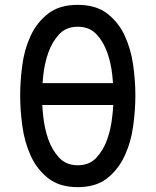

<svg xmlns="http://www.w3.org/2000/svg" viewBox="-20 -760 640 790"><path d="M300 10Q225 10 178.5 -26.5Q132 -63 106.5 -119Q81 -175 72 -241Q63 -307 63 -367Q63 -425 71.5 -490.5Q80 -556 105.5 -611.5Q131 -667 177.5 -703.5Q224 -740 300 -740Q375 -740 421.5 -704Q468 -668 493.5 -612.5Q519 -557 528 -492Q537 -427 537 -368Q537 -308 528 -241.5Q519 -175 493 -119Q467 -63 421 -26.5Q375 10 300 10ZM300 -80Q348 -80 377 -111.5Q406 -143 421.5 -187.5Q437 -232 442 -282Q445 -306 446 -328H154Q155 -306 158 -281Q163 -232 178.5 -187.5Q194 -143 223 -111.5Q252 -80 300 -80ZM445 -418Q444 -433 442 -451Q437 -499 421.5 -543.5Q406 -588 377 -619Q348 -650 300 -650Q252 -650 223 -618.5Q194 -587 178.5 -542.5Q163 -498 158 -450Q156 -433 155 -418Z"/></svg>

Font: Maple Mono NF CN
Style: Regular
Weight: 400
Monospace: yes
Designer: subframe7536
Version: Version 7.000